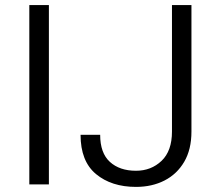

<svg xmlns="http://www.w3.org/2000/svg" viewBox="-20 -731 860 761"><path d="M173.8 -710.9V0H96.2V-710.9ZM661.6 -209.5V-710.9H738.8V-209.5Q738.8 -138.7 710.2 -89.8Q681.6 -41 632.1 -15.6Q582.5 9.8 519 9.8Q421.9 9.8 360.6 -41Q299.3 -91.8 299.3 -196.8H377Q377 -124.5 415.5 -89.4Q454.1 -54.2 519 -54.2Q579.1 -54.2 620.4 -93.5Q661.6 -132.8 661.6 -209.5Z"/></svg>

Font: Vazirmatn RD FD Light
Style: Regular
Weight: 300
Designer: Saber Rastikerdar
Foundry: Saber Rastikerdar
Version: Version 33.003